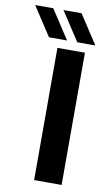

<svg xmlns="http://www.w3.org/2000/svg" viewBox="-174 -814 477 858"><g transform="rotate(10 64.5 -385.5)"><path d="M45.1 0V-600H169.9V0ZM-0.3 -640 -86 -771.1H-3.9L81.7 -640ZM128.1 -640 42.4 -771.1H124.4L210.1 -640Z"/></g></svg>

Font: Big Shoulders Stencil Thin
Style: Regular
Weight: 100
Designer: Patric King
Foundry: XO Type Co
Version: Version 2.001